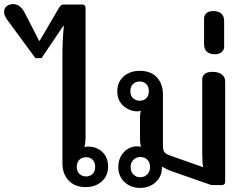

<svg xmlns="http://www.w3.org/2000/svg" viewBox="-80 -904 1195 938"><path d="M225 -106V-635Q225 -710 232 -776H228L123 -620H93L-46 -809Q-60 -829 -60 -845Q-60 -864 -47 -874Q-34 -884 -16 -884Q19 -884 41 -841L111 -705H114L210 -869Q218 -882 231 -882H322Q329 -882 333.5 -877.5Q338 -873 338 -866V-232Q338 -212 333 -185Q341 -188 349 -188Q391 -188 419.5 -162Q448 -136 448 -90Q448 -45 417 -17.5Q386 10 339 10Q285 10 255 -22.5Q225 -55 225 -106ZM385 -89Q385 -111 372.5 -123.5Q360 -136 341 -136Q321 -136 308 -123.5Q295 -111 295 -89Q295 -67 308 -54.5Q321 -42 341 -42Q360 -42 372.5 -54.5Q385 -67 385 -89Z M498 -87Q498 -132 525 -160.5Q552 -189 590 -189Q602 -189 609 -187Q604 -201 604 -224V-331Q604 -348 608 -363Q599 -360 592 -360Q553 -360 523 -386.5Q493 -413 493 -458Q493 -503 524 -530.5Q555 -558 602 -558Q657 -558 686.5 -526Q716 -494 716 -442V-193Q716 -170 723.5 -160.5Q731 -151 751 -144L913 -87Q908 -106 908 -156V-517Q908 -533 920.5 -543Q933 -553 957 -553Q987 -553 1003.5 -540.5Q1020 -528 1020 -505V-16Q1020 0 1004 0H952L766 -65Q741 -73 711 -90V-84Q711 -42 680.5 -14Q650 14 604 14Q559 14 528.5 -14.5Q498 -43 498 -87ZM647 -459Q647 -481 634.5 -493.5Q622 -506 602 -506Q583 -506 570 -493.5Q557 -481 557 -459Q557 -436 570 -424Q583 -412 602 -412Q622 -412 634.5 -424Q647 -436 647 -459ZM653 -87Q653 -111 639.5 -124Q626 -137 605 -137Q586 -137 572 -123.5Q558 -110 558 -87Q558 -65 572 -51.5Q586 -38 605 -38Q625 -38 639 -51.5Q653 -65 653 -87Z M917 -687V-814Q917 -830 929 -840Q941 -850 961 -850Q988 -850 1001.5 -837.5Q1015 -825 1015 -802V-675Q1015 -660 1003 -649.5Q991 -639 971 -639Q944 -639 930.5 -651.5Q917 -664 917 -687Z"/></svg>

Font: Maitree Semibold
Style: Regular
Weight: 600
Designer: CadsonDemak Team
Foundry: CadsonDemak
Version: Version 1.010